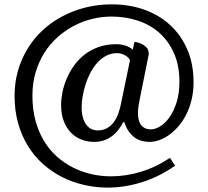

<svg xmlns="http://www.w3.org/2000/svg" viewBox="-20 -728 955 882"><path d="M494.1 -708Q573.7 -708 642.1 -683.8Q710.4 -659.7 761 -613.5Q811.5 -567.4 840.3 -501Q869.1 -434.6 869.1 -350.1Q869.1 -307.1 860.1 -270Q851.1 -232.9 835.9 -202.6Q820.8 -172.4 800.5 -148.7Q780.3 -125 757.8 -108.9Q735.4 -92.8 712.2 -84.5Q689 -76.2 668 -76.2Q622.6 -76.2 593.8 -100.1Q564.9 -124 550.8 -167H545.9Q536.1 -147.5 523.2 -130.9Q510.3 -114.3 493.7 -102.1Q477.1 -89.8 456.8 -83Q436.5 -76.2 412.1 -76.2Q382.3 -76.2 355 -86.4Q327.6 -96.7 306.6 -117.9Q285.6 -139.2 273.2 -170.9Q260.7 -202.6 260.7 -246.1Q260.7 -272.5 266.8 -303.5Q272.9 -334.5 285.9 -365.5Q298.8 -396.5 319.1 -425.3Q339.4 -454.1 367.4 -476.3Q395.5 -498.5 432.1 -511.7Q468.8 -524.9 514.2 -524.9Q539.1 -524.9 559.3 -517.3Q579.6 -509.8 589.8 -500L598.1 -536.1Q616.2 -533.2 630.4 -526.4Q642.6 -520.5 652.8 -510.3Q663.1 -500 663.1 -482.9Q663.1 -480 663.1 -477.5Q663.1 -475.1 662.1 -472.2L620.1 -263.2Q617.7 -251 615.7 -236.6Q613.8 -222.2 613.8 -208Q613.8 -193.8 616.5 -180.4Q619.1 -167 626 -156.7Q632.8 -146.5 644.3 -140.1Q655.8 -133.8 673.8 -133.8Q692.9 -133.8 715.6 -147.5Q738.3 -161.1 758.1 -188.7Q777.8 -216.3 791 -257.3Q804.2 -298.3 804.2 -353Q804.2 -426.3 779.8 -482.2Q755.4 -538.1 713.4 -575.9Q671.4 -613.8 614.3 -632.8Q557.1 -651.9 492.2 -651.9Q447.8 -651.9 403.6 -641.1Q359.4 -630.4 319.1 -609.1Q278.8 -587.9 244.1 -556.9Q209.5 -525.9 183.8 -485.4Q158.2 -444.8 143.6 -395.5Q128.9 -346.2 128.9 -288.1Q128.9 -226.1 142.8 -174.6Q156.7 -123 181.4 -81.8Q206.1 -40.5 240 -10Q273.9 20.5 314.2 41Q354.5 61.5 398.9 71.8Q443.4 82 489.7 82Q558.6 82 627.7 61Q696.8 40 760.7 -2.9L784.2 33.2Q710.9 84.5 631.8 109.1Q552.7 133.8 474.1 133.8Q418.5 133.8 365 121.3Q311.5 108.9 264.2 84.7Q216.8 60.5 176.8 24.7Q136.7 -11.2 107.9 -58.1Q79.1 -105 63 -162.6Q46.9 -220.2 46.9 -288.1Q46.9 -348.6 62.5 -403.1Q78.1 -457.5 106.7 -504.4Q135.3 -551.3 175.8 -588.9Q216.3 -626.5 265.9 -652.8Q315.4 -679.2 373 -693.6Q430.7 -708 494.1 -708ZM355 -236.8Q355 -207.5 361.1 -187Q367.2 -166.5 377.4 -153.6Q387.7 -140.6 401.1 -134.8Q414.6 -128.9 429.2 -128.9Q454.1 -128.9 472.4 -139.6Q490.7 -150.4 503.4 -168Q516.1 -185.5 523.9 -207.8Q531.7 -230 536.1 -252.9L577.1 -451.2Q574.2 -458.5 567.9 -464.4Q561.5 -470.2 553.5 -474.6Q545.4 -479 536.1 -481.4Q526.9 -483.9 518.1 -483.9Q489.7 -483.9 466.8 -471.4Q443.8 -459 425.8 -438.5Q407.7 -418 394.3 -391.8Q380.9 -365.7 372.3 -338.1Q363.8 -310.5 359.4 -284.2Q355 -257.8 355 -236.8Z"/></svg>

Font: Artifika
Style: Medium
Weight: 500
Designer: Yulya Zhdanova | Cyreal.org
Foundry: Yulya Zhdanova | Cyreal
Version: Version 1.000